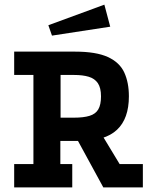

<svg xmlns="http://www.w3.org/2000/svg" viewBox="-20 -813 668 833"><path d="M41.5 0V-101.2H125V-487.8H41.5V-589H305.8Q397 -589 448 -565.6Q499 -542.2 519.1 -498.6Q539.2 -455 539.2 -395.2Q539.2 -298.2 487.5 -249.9Q435.8 -201.5 328.2 -201.5H241.8V-101.2H293.5V0ZM242.8 -302.5H301.2Q342.5 -302.5 368.6 -310.5Q394.8 -318.5 406.5 -338.6Q418.2 -358.8 418.2 -395Q418.2 -432 404.6 -452.1Q391 -472.2 364.9 -480Q338.8 -487.8 301.2 -487.8H242.8ZM428.2 0 312 -213.2 420.2 -231.5 499 -101.2H599.8V0ZM432.8 -792.8 458.2 -697.2 205.5 -658.5 189.8 -703.5Z"/></svg>

Font: Podkova VF Beta
Style: Regular
Weight: 400
Designer: Ilya Yudin
Foundry: Cyreal (www.cyreal.org)
Version: Version 2.100